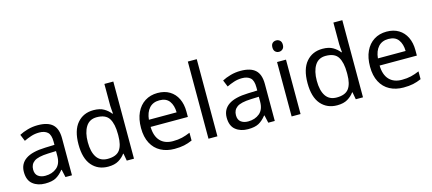

<svg xmlns="http://www.w3.org/2000/svg" viewBox="-56 -1288 4108 1827"><g transform="rotate(-15 1998.0 -375.0)"><path d="M288 -545Q386 -545 433 -502Q480 -459 480 -365V0H416L399 -76H395Q360 -32 321.5 -11Q283 10 215 10Q142 10 94 -28.5Q46 -67 46 -149Q46 -229 109 -272.5Q172 -316 303 -320L394 -323V-355Q394 -422 365 -448Q336 -474 283 -474Q241 -474 203 -461.5Q165 -449 132 -433L105 -499Q140 -518 188 -531.5Q236 -545 288 -545ZM314 -259Q214 -255 175.5 -227Q137 -199 137 -148Q137 -103 164.5 -82Q192 -61 235 -61Q303 -61 348 -98.5Q393 -136 393 -214V-262Z M836 10Q736 10 676 -59.5Q616 -129 616 -267Q616 -405 676.5 -475.5Q737 -546 837 -546Q899 -546 938.5 -523Q978 -500 1003 -467H1009Q1008 -480 1005.5 -505.5Q1003 -531 1003 -546V-760H1091V0H1020L1007 -72H1003Q979 -38 939 -14Q899 10 836 10ZM850 -63Q935 -63 969.5 -109.5Q1004 -156 1004 -250V-266Q1004 -366 971 -419.5Q938 -473 849 -473Q778 -473 742.5 -416.5Q707 -360 707 -265Q707 -169 742.5 -116Q778 -63 850 -63Z M1468 -546Q1537 -546 1586.5 -516Q1636 -486 1662.5 -431.5Q1689 -377 1689 -304V-251H1322Q1324 -160 1368.5 -112.5Q1413 -65 1493 -65Q1544 -65 1583.5 -74.5Q1623 -84 1665 -102V-25Q1624 -7 1584 1.5Q1544 10 1489 10Q1413 10 1354.5 -21Q1296 -52 1263.5 -113.5Q1231 -175 1231 -264Q1231 -352 1260.5 -415Q1290 -478 1343.5 -512Q1397 -546 1468 -546ZM1467 -474Q1404 -474 1367.5 -433.5Q1331 -393 1324 -321H1597Q1596 -389 1565 -431.5Q1534 -474 1467 -474Z M1913 0H1825V-760H1913Z M2286 -545Q2384 -545 2431 -502Q2478 -459 2478 -365V0H2414L2397 -76H2393Q2358 -32 2319.5 -11Q2281 10 2213 10Q2140 10 2092 -28.5Q2044 -67 2044 -149Q2044 -229 2107 -272.5Q2170 -316 2301 -320L2392 -323V-355Q2392 -422 2363 -448Q2334 -474 2281 -474Q2239 -474 2201 -461.5Q2163 -449 2130 -433L2103 -499Q2138 -518 2186 -531.5Q2234 -545 2286 -545ZM2312 -259Q2212 -255 2173.5 -227Q2135 -199 2135 -148Q2135 -103 2162.5 -82Q2190 -61 2233 -61Q2301 -61 2346 -98.5Q2391 -136 2391 -214V-262Z M2689 -737Q2709 -737 2724.5 -723.5Q2740 -710 2740 -681Q2740 -653 2724.5 -639Q2709 -625 2689 -625Q2667 -625 2652 -639Q2637 -653 2637 -681Q2637 -710 2652 -723.5Q2667 -737 2689 -737ZM2732 -536V0H2644V-536Z M3092 10Q2992 10 2932 -59.5Q2872 -129 2872 -267Q2872 -405 2932.5 -475.5Q2993 -546 3093 -546Q3155 -546 3194.5 -523Q3234 -500 3259 -467H3265Q3264 -480 3261.5 -505.5Q3259 -531 3259 -546V-760H3347V0H3276L3263 -72H3259Q3235 -38 3195 -14Q3155 10 3092 10ZM3106 -63Q3191 -63 3225.5 -109.5Q3260 -156 3260 -250V-266Q3260 -366 3227 -419.5Q3194 -473 3105 -473Q3034 -473 2998.5 -416.5Q2963 -360 2963 -265Q2963 -169 2998.5 -116Q3034 -63 3106 -63Z M3724 -546Q3793 -546 3842.5 -516Q3892 -486 3918.5 -431.5Q3945 -377 3945 -304V-251H3578Q3580 -160 3624.5 -112.5Q3669 -65 3749 -65Q3800 -65 3839.5 -74.5Q3879 -84 3921 -102V-25Q3880 -7 3840 1.5Q3800 10 3745 10Q3669 10 3610.5 -21Q3552 -52 3519.5 -113.5Q3487 -175 3487 -264Q3487 -352 3516.5 -415Q3546 -478 3599.5 -512Q3653 -546 3724 -546ZM3723 -474Q3660 -474 3623.5 -433.5Q3587 -393 3580 -321H3853Q3852 -389 3821 -431.5Q3790 -474 3723 -474Z"/></g></svg>

Font: Noto Sans Chorasmian
Style: Regular
Weight: 400
Designer: Federico Parra Barrios
Foundry: Google LLC
Version: Version 1.004; ttfautohint (v1.8.4.7-5d5b)